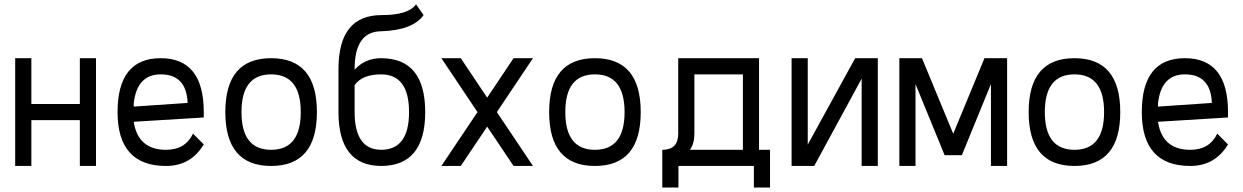

<svg xmlns="http://www.w3.org/2000/svg" viewBox="-20 -752 5633 870"><path d="M122.1 -488.3V-280.8H341.8V-488.3H415V0H341.8V-207.5H122.1V0H48.8V-488.3Z M732.4 0Q512.7 0 512.7 -244.1Q512.7 -488.3 708 -488.3Q903.3 -488.3 903.3 -244.1V-219.7L585.9 -200.2Q605.5 -73.2 732.4 -73.2Q819.8 -73.2 854.5 -146.5L903.3 -97.7Q844.7 0 732.4 0ZM830.1 -285.6Q825.2 -415 708 -415Q600.6 -415 585.9 -283.2V-269Z M1001 -244.1Q1001 -488.3 1208.5 -488.3Q1416 -488.3 1416 -244.1Q1416 0 1208.5 0Q1001 0 1001 -244.1ZM1342.8 -244.1Q1342.8 -415 1208.5 -415Q1074.2 -415 1074.2 -244.1Q1074.2 -73.2 1208.5 -73.2Q1342.8 -73.2 1342.8 -244.1Z M1586.9 -436.5Q1634.8 -488.3 1706.5 -488.3Q1906.7 -488.3 1906.7 -244.1Q1906.7 0 1706.5 0Q1513.7 -1.5 1513.7 -244.1V-439.5Q1513.7 -683.6 1709 -683.6Q1831.1 -683.6 1865.2 -732.4L1899.4 -683.6Q1850.6 -615.2 1709 -610.4Q1586.9 -610.4 1586.9 -439.5ZM1586.9 -244.1Q1586.9 -74.7 1706.5 -73.2Q1833.5 -73.2 1833.5 -244.1Q1833.5 -415 1706.5 -415Q1621.1 -415 1586.9 -366.2Z M1980 0 2143.6 -244.1 1980 -488.3H2067.9L2187.5 -309.6L2307.1 -488.3H2395L2231.4 -244.1L2395 0H2307.1L2187.5 -178.2L2067.9 0Z M2468.3 -244.1Q2468.3 -488.3 2675.8 -488.3Q2883.3 -488.3 2883.3 -244.1Q2883.3 0 2675.8 0Q2468.3 0 2468.3 -244.1ZM2810.1 -244.1Q2810.1 -415 2675.8 -415Q2541.5 -415 2541.5 -244.1Q2541.5 -73.2 2675.8 -73.2Q2810.1 -73.2 2810.1 -244.1Z M2984.4 -73.2Q3053.2 -74.7 3053.2 -146.5V-488.3H3419.4V-73.2H3469.2V97.7H3396V0H3054.2V97.7H2981V-73.2ZM3126.5 -146.5Q3126.5 -101.6 3106.4 -73.2H3346.2V-415H3126.5Z M3566.9 0V-488.3H3640.1V-96.7L3855 -488.3H3957.5V0H3884.3V-395.5L3669.4 0Z M4128.4 -371.1V0H4055.2V-488.3H4157.7L4299.3 -146L4440.9 -488.3H4543.5V0H4470.2V-371.1L4338.4 -48.8H4260.3Z M4641.1 -244.1Q4641.1 -488.3 4848.6 -488.3Q5056.2 -488.3 5056.2 -244.1Q5056.2 0 4848.6 0Q4641.1 0 4641.1 -244.1ZM4982.9 -244.1Q4982.9 -415 4848.6 -415Q4714.4 -415 4714.4 -244.1Q4714.4 -73.2 4848.6 -73.2Q4982.9 -73.2 4982.9 -244.1Z M5373.5 0Q5153.8 0 5153.8 -244.1Q5153.8 -488.3 5349.1 -488.3Q5544.4 -488.3 5544.4 -244.1V-219.7L5227.1 -200.2Q5246.6 -73.2 5373.5 -73.2Q5460.9 -73.2 5495.6 -146.5L5544.4 -97.7Q5485.8 0 5373.5 0ZM5471.2 -285.6Q5466.3 -415 5349.1 -415Q5241.7 -415 5227.1 -283.2V-269Z"/></svg>

Font: Sanitrixie
Style: Regular
Weight: 400
Designer: Jayvee D. Enaguas (Grand Chaos)
Version: Version 1.1 - 6/9/2013